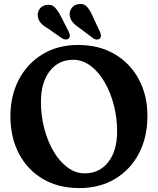

<svg xmlns="http://www.w3.org/2000/svg" viewBox="-20 -943 806 978"><path d="M378.5 -714Q484.5 -714 563.8 -667.5Q643 -621 687 -539.2Q731 -457.5 731 -352.5Q731 -244 687.5 -161.2Q644 -78.5 566 -31.8Q488 15 384 15Q278 15 199 -31.2Q120 -77.5 76.5 -160.2Q33 -243 33 -352Q33 -455.5 76 -537.5Q119 -619.5 196.8 -666.8Q274.5 -714 378.5 -714ZM576.5 -274.5Q576.5 -343.5 559.5 -408.8Q542.5 -474 512 -526Q481.5 -578 440.8 -608.2Q400 -638.5 352.5 -638.5Q278 -638.5 233.2 -580.5Q188.5 -522.5 188.5 -424Q188.5 -353.5 205.5 -288.5Q222.5 -223.5 253 -171.8Q283.5 -120 324.2 -90Q365 -60 412 -60Q485.5 -60 531 -116.8Q576.5 -173.5 576.5 -274.5ZM453.5 -857 489 -781Q493.5 -771 494.2 -762.2Q495 -753.5 488.5 -747Q482 -741 472.5 -741.5Q463 -742 454.5 -748L387 -799Q363 -814.5 350.8 -829.2Q338.5 -844 335 -863.5Q332.5 -884.5 345 -901.8Q357.5 -919 380 -922Q408 -926 424.2 -907.2Q440.5 -888.5 453.5 -857ZM291.5 -857 330 -782Q334.5 -772 335.8 -763.5Q337 -755 331 -748Q325 -741.5 315.5 -741.8Q306 -742 297 -747L228 -795.5Q203.5 -809.5 190.2 -823.2Q177 -837 173 -856.5Q169 -877.5 180.5 -895.5Q192 -913.5 214.5 -917.5Q242 -923 259.2 -905.5Q276.5 -888 291.5 -857Z"/></svg>

Font: Fraunces 72pt S100 SemiBold
Style: Regular
Weight: 600
Version: Version 1.000; ttfautohint (v1.8.3)